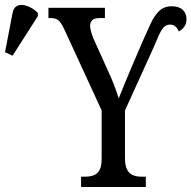

<svg xmlns="http://www.w3.org/2000/svg" viewBox="-30 -745 763 765"><path d="M293 0V-41H308Q327 -41 342 -46Q357 -51 366 -66.5Q375 -82 375 -111V-305L230 -620Q221 -640 213.5 -651.5Q206 -663 196.5 -668Q187 -673 173 -673H163V-714H388V-673H367Q345 -673 337 -664Q329 -655 329 -643Q329 -632 333.5 -616.5Q338 -601 343 -590L402 -459Q416 -429 426 -402.5Q436 -376 443 -353Q451 -373 462 -400Q473 -427 486 -458L536 -575Q555 -618 570 -650.5Q585 -683 604.5 -701.5Q624 -720 654 -720Q683 -720 698 -706Q713 -692 713 -669Q713 -650 703.5 -637.5Q694 -625 682 -620Q678 -631 669.5 -639Q661 -647 647 -647Q631 -647 620 -633.5Q609 -620 599 -595.5Q589 -571 573 -536L468 -305V-116Q468 -84 477 -68Q486 -52 501 -46.5Q516 -41 533 -41H551V0ZM20 -523 -10 -537 20 -693Q24 -713 35.5 -720Q47 -727 62 -725Q77 -723 93 -714.5Q109 -706 121 -693V-681Z"/></svg>

Font: Noto Serif ExtraCondensed
Style: Regular
Weight: 400
Width: 2
Designer: Monotype Design Team
Foundry: Monotype Imaging Inc.
Version: Version 2.013